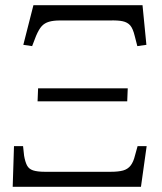

<svg xmlns="http://www.w3.org/2000/svg" viewBox="-20 -721 626 741"><path d="M29 0 34 -157H69L73 -120Q77 -97 84 -83Q91 -69 107.5 -63.5Q124 -58 154 -58H406Q437 -58 455 -63Q473 -68 484 -82Q495 -96 501 -121L511 -157H546L524 0ZM125 -330 127 -380H473L471 -330ZM104 -543 70 -548 109 -701H530L545 -548L510 -543L500 -582Q493 -611 482.5 -623Q472 -635 453.5 -639Q435 -643 403 -642H211Q186 -642 169 -637Q152 -632 141 -620Q130 -608 119 -582Z"/></svg>

Font: Literata ExtraLight
Style: Italic
Weight: 250
Italic angle: -2°
Designer: Latin by Veronika Burian and Jose Scaglione. Greek by Irene Vlachou. Cyrillic by Vera Evstafieva
Foundry: TypeTogether
Version: Version 3.002